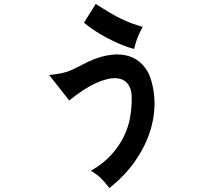

<svg xmlns="http://www.w3.org/2000/svg" viewBox="-20 -803 1040 965"><path d="M402 -689 461 -783Q502 -757 532.5 -739Q563 -721 589 -708.5Q615 -696 640.5 -686.5Q666 -677 697 -668Q687 -649 680.5 -635.5Q674 -622 669.5 -609.5Q665 -597 661.5 -585Q658 -573 654 -557Q622 -565 586.5 -580Q551 -595 517 -613Q483 -631 453 -651Q423 -671 402 -689ZM328 -298 227 -426Q256 -429 275.5 -432.5Q295 -436 312 -441Q329 -446 347 -454.5Q365 -463 392 -477Q457 -512 511 -523Q565 -534 607.5 -526Q650 -518 680.5 -492.5Q711 -467 729 -430Q755 -365 756.5 -290.5Q758 -216 733.5 -140.5Q709 -65 658.5 7.5Q608 80 530 142Q516 124 505.5 112Q495 100 485 90.5Q475 81 464 73Q453 65 437 55Q499 20 539 -24.5Q579 -69 602 -116Q625 -163 633.5 -211Q642 -259 642 -302Q644 -351 623.5 -379.5Q603 -408 562.5 -410Q522 -412 462.5 -385.5Q403 -359 328 -298Z"/></svg>

Font: D2Coding ligature
Style: Bold
Weight: 700
Monospace: yes
Designer: Yong-Rak Park; Jeong-Hwan Yoon; Sang-Min Lee;
Foundry: NHN Corporation
Version: Version 1.3.2; Build 20180524